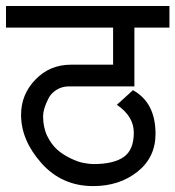

<svg xmlns="http://www.w3.org/2000/svg" viewBox="-30 -633 591 647"><path d="M115.2 -242.2Q115.2 -204.1 128.9 -175.3Q142.6 -147 163.1 -128.4Q181.2 -112.3 207.5 -99.6Q232.4 -87.4 251.5 -84Q272.5 -80.1 285.2 -80.1Q353.5 -80.1 387.7 -104.5Q420.9 -128.4 420.9 -186Q420.9 -241.2 363.8 -279.8L418 -329.1Q494.1 -287.1 494.1 -182.1Q494.1 -102.5 433.1 -54.2Q372.1 -5.9 284.2 -5.9Q178.2 -5.9 109.4 -83.5Q41 -160.6 41 -246.1Q41 -314.5 88.9 -364.3Q137.2 -415 209 -415H351.1V-540H-9.8V-612.8H541V-540H422.9V-341.8H201.2Q178.7 -341.8 160.2 -330.1Q141.6 -318.4 132.8 -300.3Q124 -282.7 119.6 -268.1Q115.2 -253.4 115.2 -242.2Z"/></svg>

Font: Miedinger*
Style: Book
Weight: 400
Version: Version 001.000